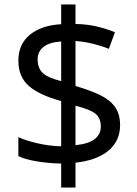

<svg xmlns="http://www.w3.org/2000/svg" viewBox="-20 -779 612 857"><path d="M253 -49Q198 -50 146 -58.5Q94 -67 62 -82V-167Q96 -151 149 -139Q202 -127 253 -126V-328Q154 -355 108 -396Q62 -437 62 -508Q62 -582 113.5 -624Q165 -666 253 -671V-759H317V-672Q370 -671 413.5 -660.5Q457 -650 493 -635L466 -561Q434 -574 395.5 -583.5Q357 -593 317 -596V-395Q383 -376 427 -354.5Q471 -333 493.5 -301.5Q516 -270 516 -220Q516 -150 464 -106.5Q412 -63 317 -53V58H253ZM253 -594Q199 -590 173.5 -569Q148 -548 148 -515Q148 -475 170.5 -453.5Q193 -432 253 -417ZM317 -131Q376 -137 403 -158.5Q430 -180 430 -214Q430 -252 406 -271.5Q382 -291 317 -307Z"/></svg>

Font: Noto Sans Test
Style: Regular
Weight: 400
Version: Version 1.002; ttfautohint (v1.8.4.7-5d5b)